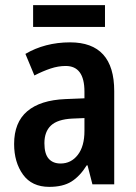

<svg xmlns="http://www.w3.org/2000/svg" viewBox="-20 -718 528 748"><path d="M253 -553Q425 -553 425 -363V0H340L321 -74H318Q291 -31 258 -10.5Q225 10 172 10Q104 10 69.5 -38Q35 -86 35 -157Q35 -241 86 -284.5Q137 -328 235 -332L309 -335V-361Q309 -461 236 -461Q207 -461 177 -451Q147 -441 114 -424L79 -508Q116 -530 160 -541.5Q204 -553 253 -553ZM261 -256Q204 -253 178.5 -229Q153 -205 153 -160Q153 -119 169.5 -100Q186 -81 216 -81Q257 -81 283 -114.5Q309 -148 309 -208V-258ZM389 -698V-613H109V-698Z"/></svg>

Font: Noto Sans Myanmar Condensed SemiBold
Style: Regular
Weight: 600
Width: 3
Designer: Monotype Design Team
Foundry: Monotype Imaging Inc.
Version: Version 2.107; ttfautohint (v1.8.4.7-5d5b)